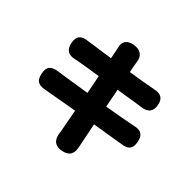

<svg xmlns="http://www.w3.org/2000/svg" viewBox="-198 -1024 1297 1297"><g transform="rotate(45 450.0 -376.0)"><path d="M454 -26Q454 -31 452 -39Q449 -60 434 -136Q426 -181 421 -206Q399 -202 358 -195Q235 -174 204 -168Q199 -167 191 -166Q181 -164 176 -163Q135 -155 113.5 -169Q92 -183 84 -223Q75 -266 93 -287Q111 -308 156 -313Q170 -315 176 -316Q188 -318 222 -323Q251 -327 268 -330Q335 -341 395 -350L369 -484Q262 -468 191 -455Q189 -455 184.5 -454Q180 -453 177 -452Q96 -431 80 -512Q72 -555 90 -576Q108 -597 153 -601Q154 -601 156.5 -601.5Q159 -602 160 -602Q222 -610 342 -628L326 -710Q326 -711 325 -712Q315 -749 332 -772Q349 -795 388.5 -801Q428 -807 453 -790.5Q478 -774 483 -736Q483 -735 483 -734Q484 -724 491 -688Q496 -665 498 -652Q632 -673 671 -681Q675 -682 682.5 -683.5Q690 -685 693 -685Q735 -695 758 -682Q783 -668 790 -628Q804 -550 720 -539Q714 -539 702 -537L524 -509L550 -374Q696 -399 746 -409Q761 -412 776 -415Q816 -425 838.5 -411Q861 -397 869 -357Q877 -315 861 -294Q845 -273 802 -268Q782 -264 773 -263Q759 -261 723 -255Q632 -240 577 -231Q578 -227 579 -220Q603 -97 610 -66Q611 -64 611.5 -60.5Q612 -57 612 -55Q634 33 549 49Q465 64 454 -26Z"/></g></svg>

Font: GenSenRounded TW H
Style: Regular
Weight: 900
Version: Version 1.501;PS 1;hotconv 16.6.51;makeotf.lib2.5.65220